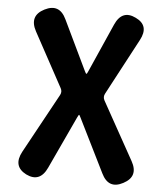

<svg xmlns="http://www.w3.org/2000/svg" viewBox="-54 -799 734 856"><g transform="rotate(5 313.5 -370.5)"><path d="M94 -1Q32 -33 68 -100L214 -367Q222 -382 214 -397L82 -640Q46 -707 111 -740Q176 -773 208 -705L314 -484Q320 -471 322.5 -471Q325 -471 330 -483L426 -700Q457 -770 520 -739Q583 -709 547 -642L413 -390Q405 -375 413 -360L557 -101Q594 -35 529 -1Q465 33 432 -35L314 -273Q308 -286 306 -286Q304 -286 298 -273L189 -39Q157 30 94 -1Z"/></g></svg>

Font: Resource Han Rounded KR
Style: Bold
Weight: 700
Designer: Cyano Hao (round all glyphs); Ryoko NISHIZUKA 西塚涼子 (kana, bopomofo & ideographs); Paul D. Hunt (Latin, Greek & Cyrillic)
Foundry: Cyano Hao
Version: 0.990